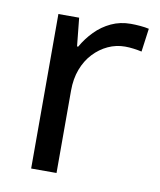

<svg xmlns="http://www.w3.org/2000/svg" viewBox="-67 -601 548 656"><g transform="rotate(10 206.5 -273.0)"><path d="M335 -546Q350 -546 367.5 -544.5Q385 -543 398 -540L387 -459Q374 -462 358.5 -464Q343 -466 329 -466Q298 -466 270 -453Q242 -440 220 -416.5Q198 -393 185.5 -360Q173 -327 173 -286V0H85V-536H157L167 -438H171Q188 -468 212 -492.5Q236 -517 267 -531.5Q298 -546 335 -546Z"/></g></svg>

Font: ubangla85
Style: Book
Weight: 400
Designer: Jelle Bosma - Monotype Design Team
Foundry: Monotype Imaging Inc.
Version: Version 2.003